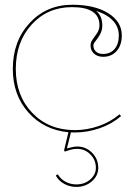

<svg xmlns="http://www.w3.org/2000/svg" viewBox="-20 -542 545 789"><path d="M375.5 -497.1Q400.4 -475.1 400.4 -438Q400.4 -417 391.1 -400.6Q381.8 -384.3 372.8 -373.5Q363.8 -362.8 363.8 -355.5Q363.8 -339.8 374.3 -330.1Q384.8 -320.3 403.8 -320.3Q433.1 -320.3 450.7 -340.6Q468.3 -360.8 468.3 -396.5Q468.3 -430.7 444.6 -456.5Q420.9 -482.4 375.5 -497.1ZM277.3 -522.5Q368.7 -522.5 424.6 -487.8Q480.5 -453.1 480.5 -396.5Q480.5 -356.4 459.5 -332.5Q438.5 -308.6 403.8 -308.6Q380.9 -308.6 366.5 -321.5Q352.1 -334.5 352.1 -355.5Q352.1 -368.2 361.1 -380.4Q370.1 -392.6 379.4 -406.7Q388.7 -420.9 388.7 -438Q388.7 -512.7 275.9 -512.7Q175.3 -512.7 110.1 -441.2Q44.9 -369.6 44.9 -258.8Q44.9 -148.4 112.8 -77.9Q180.7 -7.3 287.6 -7.3Q336.9 -7.3 385.3 -23.9Q433.6 -40.5 471.2 -72.3L477.5 -64.9Q438.5 -31.7 388.4 -14.6Q338.4 2.4 287.6 2.4Q276.9 2.4 271.5 2L254.9 67.9Q282.2 60.1 297.4 60.1Q333 60.1 358.4 85.7Q383.8 111.3 383.8 147.9Q383.8 180.2 357.4 203.1Q331.1 226.1 293.9 226.1Q268.1 226.1 245.8 214.6Q223.6 203.1 211.4 183.1Q209 178.2 212.9 176.3Q217.8 173.3 220.2 178.2Q231 195.3 250.7 205.6Q270.5 215.8 293.9 215.8Q327.6 215.8 350.8 195.6Q374 175.3 374 147.9Q374 115.2 351.3 92.5Q328.6 69.8 297.4 69.8Q291 69.8 285.9 70.3Q280.8 70.8 275.6 72Q270.5 73.2 267.1 74.2Q263.7 75.2 258.1 77.1Q252.4 79.1 249.5 80.1Q244.6 81.5 243.7 77.1Q243.2 76.2 243.7 74.7V74.2L261.2 1.5Q160.2 -8.3 96.4 -80.1Q32.7 -151.9 32.7 -258.8Q32.7 -373 102.1 -447.8Q171.4 -522.5 277.3 -522.5Z"/></svg>

Font: ZnikomitNo24
Style: Thin
Weight: 300
Designer: gluk
Foundry: gluk
Version: Version 0.55